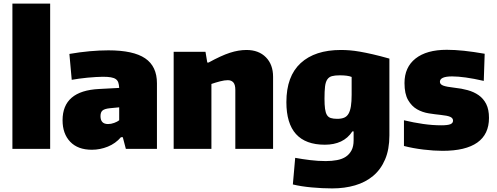

<svg xmlns="http://www.w3.org/2000/svg" viewBox="-20 -828 2765 1068"><path d="M49 -808H259V0H49Z M491 5Q413 5 370.5 -39.5Q328 -84 328 -159Q328 -323 531 -333L643 -339Q642 -357 638 -369Q634 -381 624 -388Q614 -395 596.5 -398Q579 -401 552 -401Q535 -401 513 -399.5Q491 -398 467 -396Q443 -394 420 -390.5Q397 -387 379 -384L366 -528Q423 -538 478.5 -543Q534 -548 583 -548Q722 -548 787.5 -503.5Q853 -459 853 -365V0H680L663 -65H653Q623 -30 580 -12.5Q537 5 491 5ZM581 -138Q598 -138 615.5 -144.5Q633 -151 643 -159V-231L591 -226Q562 -223 550.5 -213.5Q539 -204 539 -182Q539 -138 581 -138Z M946 -540H1123L1133 -480H1140Q1211 -519 1259 -534.5Q1307 -550 1351 -550Q1419 -550 1459 -509.5Q1499 -469 1499 -401V0H1289V-328Q1289 -357 1278 -369.5Q1267 -382 1247 -382Q1229 -382 1204 -375.5Q1179 -369 1156 -361V0H946Z M1828 220Q1773 220 1713.5 214.5Q1654 209 1609 198L1622 50Q1660 57 1704.5 62.5Q1749 68 1792 68Q1826 68 1855 62.5Q1884 57 1904 43.5Q1924 30 1935.5 8Q1947 -14 1947 -47V-97H1940Q1915 -59 1876.5 -41Q1838 -23 1787 -23Q1573 -23 1573 -260Q1573 -404 1652.5 -477Q1732 -550 1876 -550Q1900 -550 1925.5 -548Q1951 -546 1982.5 -540.5Q2014 -535 2053.5 -526Q2093 -517 2146 -502V-75Q2146 3 2122 59Q2098 115 2055.5 150.5Q2013 186 1955 203Q1897 220 1828 220ZM1856 -167Q1879 -167 1894.5 -173.5Q1910 -180 1919 -196Q1928 -212 1932 -237.5Q1936 -263 1936 -301V-400Q1924 -405 1907 -407Q1890 -409 1870 -409Q1843 -409 1826.5 -404.5Q1810 -400 1800.5 -386Q1791 -372 1788 -346.5Q1785 -321 1785 -279Q1785 -245 1788 -223Q1791 -201 1798.5 -188.5Q1806 -176 1820 -171.5Q1834 -167 1856 -167Z M2442 11Q2394 11 2335.5 4Q2277 -3 2227 -16V-159Q2281 -146 2333.5 -138.5Q2386 -131 2434 -131Q2470 -131 2485 -137Q2500 -143 2500 -157Q2500 -171 2484.5 -178Q2469 -185 2430 -189Q2400 -192 2365 -197.5Q2330 -203 2300 -220Q2270 -237 2250 -271.5Q2230 -306 2230 -366Q2230 -454 2291.5 -502.5Q2353 -551 2465 -551Q2510 -551 2561.5 -545.5Q2613 -540 2676 -529L2671 -378Q2614 -391 2570.5 -397Q2527 -403 2495 -403Q2427 -403 2427 -373Q2427 -359 2445 -352Q2463 -345 2508 -340Q2547 -336 2581.5 -326.5Q2616 -317 2642.5 -298.5Q2669 -280 2684.5 -249.5Q2700 -219 2700 -172Q2700 -81 2635 -35Q2570 11 2442 11Z"/></svg>

Font: Encode Sans Narrow
Style: Black
Weight: 900
Designer: Pablo Impallari, Andres Torresi
Foundry: Pablo Impallari, Andres Torresi
Version: Version 1.000; ttfautohint (v1.00) -l 8 -r 50 -G 200 -x 14 -